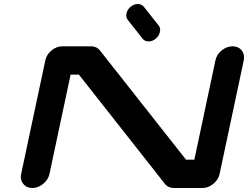

<svg xmlns="http://www.w3.org/2000/svg" viewBox="-20 -940 1240 960"><path d="M1078.1 -70.8Q1071.8 -41.5 1046.6 -20.8Q1021.5 0 992.2 0H850.6Q820.8 0 804.7 -20.5L374.5 -566.9H333L227.5 -70.8Q221.2 -41.5 196 -20.8Q170.9 0 141.6 0Q112.3 0 96.2 -21Q84 -35.6 84 -55.2Q84 -62.5 85.9 -70.8L206.5 -637.7Q212.4 -667 237.5 -687.7Q262.7 -708.5 292 -708.5H433.6Q463.4 -708.5 479.5 -688L910.2 -141.6H951.7L1057.1 -637.7Q1063 -667 1088.1 -687.7Q1113.3 -708.5 1142.6 -708.5Q1171.9 -708.5 1188.5 -688Q1200.2 -672.4 1200.2 -652.8Q1200.2 -645.5 1198.7 -637.7ZM619.1 -840.3Q611.3 -850.6 611.3 -863.3Q611.3 -868.2 612.3 -873Q616.7 -892.6 633.1 -906.2Q649.4 -919.9 668.9 -919.9Q688 -919.9 699.2 -906.2L772.9 -813Q780.8 -803.2 780.8 -790.5Q780.8 -785.6 779.3 -779.8Q775.4 -760.3 758.8 -746.6Q742.2 -732.9 722.7 -732.9Q703.6 -732.9 692.9 -746.6Z"/></svg>

Font: Robtronika
Style: Italic
Weight: 400
Italic angle: -12°
Designer: GGBot
Version: 1.00